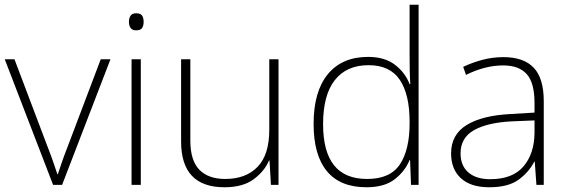

<svg xmlns="http://www.w3.org/2000/svg" viewBox="-20 -873 2396 810"><path d="M204 -93 0 -623H41L183 -248Q196 -215 205 -188.5Q214 -162 222 -138H224Q232 -162 241 -188.5Q250 -215 263 -248L405 -623H446L242 -93Z M554 -817Q573 -817 579.5 -807Q586 -797 586 -781Q586 -765 579.5 -755Q573 -745 554 -745Q538 -745 531 -755Q524 -765 524 -781Q524 -797 531 -807Q538 -817 554 -817ZM574 -623V-93H535V-623Z M1155 -623V-93H1123L1117 -196H1115Q1096 -151 1050.5 -117Q1005 -83 927 -83Q744 -83 744 -276V-623H783V-280Q783 -196 821 -157Q859 -118 930 -118Q1017 -118 1066.5 -169Q1116 -220 1116 -325V-623Z M1526 -83Q1415 -83 1359 -151Q1303 -219 1303 -350Q1303 -487 1363 -560Q1423 -633 1533 -633Q1603 -633 1646.5 -599.5Q1690 -566 1708 -518H1711Q1709 -547 1708.5 -577.5Q1708 -608 1708 -637V-853H1746V-93H1714L1710 -198H1708Q1689 -151 1645.5 -117Q1602 -83 1526 -83ZM1529 -118Q1626 -118 1667 -179.5Q1708 -241 1708 -353V-359Q1708 -475 1666.5 -536.5Q1625 -598 1535 -598Q1442 -598 1392.5 -535Q1343 -472 1343 -349Q1343 -234 1389 -176Q1435 -118 1529 -118Z M2104 -632Q2189 -632 2231.5 -587.5Q2274 -543 2274 -446V-93H2243L2236 -191H2234Q2210 -145 2166.5 -114Q2123 -83 2044 -83Q1966 -83 1924.5 -121Q1883 -159 1883 -226Q1883 -305 1948.5 -345.5Q2014 -386 2135 -392L2235 -398V-438Q2235 -524 2202 -560.5Q2169 -597 2103 -597Q2026 -597 1946 -557L1934 -591Q1972 -609 2015 -620.5Q2058 -632 2104 -632ZM2139 -361Q2037 -356 1980 -324Q1923 -292 1923 -226Q1923 -174 1956 -145.5Q1989 -117 2048 -117Q2142 -117 2188 -170.5Q2234 -224 2235 -312V-365Z"/></svg>

Font: Noto Sans Kannada UI ExtraLight
Style: Regular
Weight: 200
Designer: Jelle Bosma - Monotype Design Team
Foundry: Monotype Imaging Inc.
Version: Version 2.005; ttfautohint (v1.8.4.7-5d5b)